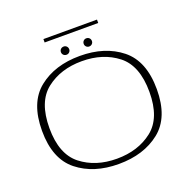

<svg xmlns="http://www.w3.org/2000/svg" viewBox="-146 -996 1144 1145"><g transform="rotate(-20 426.0 -423.0)"><path d="M417 4.5Q576 4.5 678.8 -77.2Q781.5 -159 781.5 -337.5Q781.5 -516.5 678.8 -598.8Q576 -681 417 -681Q258 -681 155.5 -599Q53 -517 53 -337.5Q53 -159 155.8 -77.2Q258.5 4.5 417 4.5ZM417 -29Q282.5 -29 191.2 -100.5Q100 -172 100 -337.5Q100 -504.5 191.2 -576Q282.5 -647.5 417 -647.5Q552 -647.5 643.2 -576Q734.5 -504.5 734.5 -337.5Q734.5 -172 643.2 -100.5Q552 -29 417 -29ZM346.5 -714.5Q357 -714.5 364.5 -722Q372 -729.5 372 -740Q372 -751.5 364.5 -759Q357 -766.5 346.5 -766.5Q334.5 -766.5 327 -759Q319.5 -751.5 319.5 -740Q319.5 -729.5 327 -722Q334.5 -714.5 346.5 -714.5ZM489.5 -714.5Q501 -714.5 508.5 -722Q516 -729.5 516 -740Q516 -751.5 508.5 -759Q501 -766.5 489.5 -766.5Q479 -766.5 471.5 -759Q464 -751.5 464 -740Q464 -729.5 471.5 -722Q479 -714.5 489.5 -714.5ZM248 -828H588V-849.5H248Z"/></g></svg>

Font: Anybody Expanded ExtraLight
Style: Regular
Weight: 250
Width: 7
Version: Version 1.113;gftools[0.9.25]